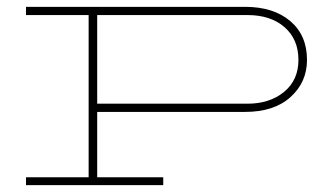

<svg xmlns="http://www.w3.org/2000/svg" viewBox="-20 -540 977 561"><path d="M457 1H56V-22H239V-496H56V-520H696Q779 -520 828 -478.5Q877 -437 877 -365Q877 -300 829 -256.5Q781 -213 696 -213H264V-22H457ZM703 -496H264V-237H703Q768 -237 810 -271.5Q852 -306 852 -365Q852 -425 811.5 -460.5Q771 -496 703 -496Z"/></svg>

Font: BhuTuka Expanded One
Style: Regular
Weight: 400
Designer: Erin McLaughlin
Version: Version 1.000; ttfautohint (v1.8.3)